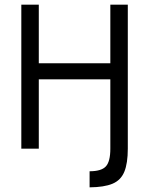

<svg xmlns="http://www.w3.org/2000/svg" viewBox="-20 -638 640 824"><path d="M364.5 166V97Q415 97 434.2 76.2Q453.5 55.5 453.5 0H528.5Q528.5 63 513.5 99.2Q498.5 135.5 462.8 150.5Q427 165.5 364.5 166ZM453.5 0V-618H528.5V0ZM71.5 0V-618H146.5V0ZM100.5 -297.5V-366.5H499.5V-297.5Z"/></svg>

Font: Victor Mono Thin
Style: Regular
Weight: 100
Monospace: yes
Designer: Rune Bjørnerås
Version: Version 1.561;gftools[0.9.30]